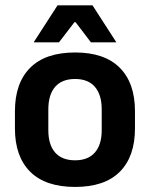

<svg xmlns="http://www.w3.org/2000/svg" viewBox="-20 -706 577 739"><path d="M269 13.5Q155 13.5 96.2 -45Q37.5 -103.5 37.5 -211.5V-278Q37.5 -386.5 96.2 -445.2Q155 -504 269 -504Q382.5 -504 441 -445.2Q499.5 -386.5 499.5 -278V-211.5Q499.5 -103.5 441.2 -45Q383 13.5 269 13.5ZM269 -89Q319 -89 345.2 -119Q371.5 -149 371.5 -205V-284.5Q371.5 -341.5 345.2 -371.8Q319 -402 269 -402Q218.5 -402 192.2 -371.8Q166 -341.5 166 -284.5V-205Q166 -149 192.2 -119Q218.5 -89 269 -89ZM201.5 -685.5H336L427 -544.5V-543H330L271 -620.5H266.5L207 -543H110.5V-544.5Z"/></svg>

Font: Anek Latin SemiBold
Style: Regular
Weight: 600
Designer: Yesha Goshar
Foundry: Ek Type
Version: Version 1.003